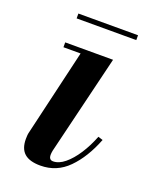

<svg xmlns="http://www.w3.org/2000/svg" viewBox="-116 -648 584 726"><g transform="rotate(20 176.0 -285.0)"><path d="M134.5 10Q91 10 70 -8.5Q49 -27 49 -66Q49 -72 49.5 -79.8Q50 -87.5 51.5 -92.5L133 -440.5H64V-460H256.5L159.5 -59Q158.5 -54.5 158 -49.5Q157.5 -44.5 157.5 -40.5Q157.5 -32.5 161.5 -27Q165.5 -21.5 174.5 -21.5Q197.5 -21.5 221.2 -41Q245 -60.5 266.5 -93.5Q288 -126.5 304 -167.5L323 -161.5Q292.5 -83.5 246.2 -36.8Q200 10 134.5 10ZM73.5 -560V-579.5H313.5V-560Z"/></g></svg>

Font: Bodoni Moda 11pt SemiBold
Style: Italic
Weight: 600
Italic angle: -13°
Designer: Owen Earl
Foundry: indestructible type
Version: Version 2.004